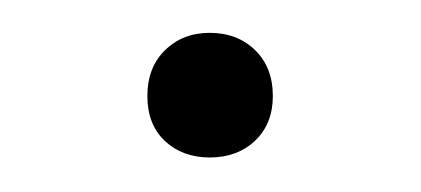

<svg xmlns="http://www.w3.org/2000/svg" viewBox="-20 -336 250 114"><path d="M104.5 -242.5Q88.5 -242.5 78 -252.2Q67.5 -262 67.5 -279Q67.5 -296 78 -306.2Q88.5 -316.5 104.5 -316.5Q121 -316.5 131.5 -306.2Q142 -296 142 -279Q142 -262.5 131.5 -252.5Q121 -242.5 104.5 -242.5Z"/></svg>

Font: Encode Sans XLt
Style: Regular
Weight: 200
Designer: Multiple Designers
Foundry: Impallari Type
Version: Version 3.002; ttfautohint (v1.8.3) -l 8 -r 50 -G 200 -x 14 